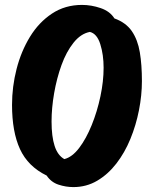

<svg xmlns="http://www.w3.org/2000/svg" viewBox="-20 -747 626 782"><path d="M279 15Q248 15 218 5Q188 -5 170 -32Q94 -69 61.5 -139.5Q29 -210 29 -320Q29 -394 47.5 -466Q66 -538 102 -597Q138 -656 191.5 -691.5Q245 -727 314 -727Q352 -727 390 -714Q428 -701 446 -672Q493 -655 517 -620Q541 -585 549.5 -534Q558 -483 558 -417Q558 -359 546 -298Q534 -237 511 -181Q488 -125 454 -81Q420 -37 376 -11Q332 15 279 15ZM242 -99Q274 -107 302.5 -144.5Q331 -182 353.5 -237.5Q376 -293 389 -354.5Q402 -416 402 -471Q402 -524 388.5 -567Q375 -610 346 -617Q309 -610 279.5 -573Q250 -536 230.5 -482Q211 -428 200.5 -367.5Q190 -307 190 -252Q190 -191 202.5 -152.5Q215 -114 242 -99Z"/></svg>

Font: Protest Riot
Style: Regular
Weight: 400
Designer: Octavio Pardo
Foundry: Ashler Design
Version: Version 2.005; ttfautohint (v1.8.4.7-5d5b)